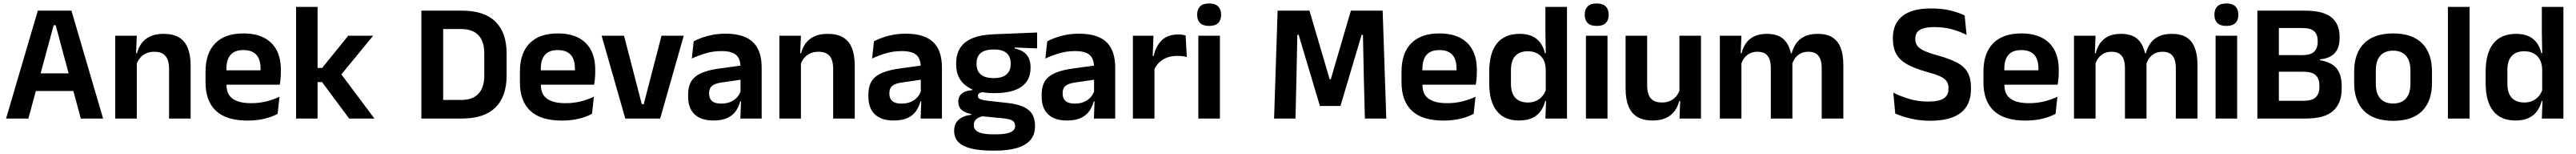

<svg xmlns="http://www.w3.org/2000/svg" viewBox="-20 -702 15291 912"><path d="M148.5 0H16L204.5 -639H404L592 0H459.5L310.5 -552.5H298.5ZM448 -163H159V-267.5H448Z M1111.5 0H983.5V-294.5Q983.5 -325.5 975.2 -348Q967 -370.5 948 -383Q929 -395.5 896 -395.5Q867 -395.5 845.2 -385Q823.5 -374.5 809.8 -356.8Q796 -339 789 -316.5L769 -386.5H793Q801 -419 819.8 -445Q838.5 -471 870.8 -486.2Q903 -501.5 951.5 -501.5Q1008 -501.5 1043 -480.2Q1078 -459 1094.8 -417Q1111.5 -375 1111.5 -313ZM792 0H664V-490.5H792L787 -371L792 -360.5Z M1449 12Q1323 12 1261.5 -46Q1200 -104 1200 -214V-278Q1200 -387 1257.5 -445.5Q1315 -504 1424.5 -504Q1498.5 -504 1548 -478Q1597.5 -452 1622.2 -404.2Q1647 -356.5 1647 -290V-272.5Q1647 -254.5 1645.2 -235.8Q1643.5 -217 1640.5 -200.5H1524.5Q1526 -228 1526.2 -252.8Q1526.5 -277.5 1526.5 -297.5Q1526.5 -332 1515.5 -356.2Q1504.5 -380.5 1482 -393Q1459.5 -405.5 1424.5 -405.5Q1373 -405.5 1348.5 -377Q1324 -348.5 1324 -296V-250.5L1324.5 -236V-197.5Q1324.5 -174.5 1331.8 -155Q1339 -135.5 1356 -121.2Q1373 -107 1401.2 -99Q1429.5 -91 1472 -91Q1518 -91 1559.8 -101.2Q1601.5 -111.5 1639 -129L1628 -28Q1594.5 -9.5 1549.2 1.2Q1504 12 1449 12ZM1614.5 -200.5H1268V-285.5H1614.5Z M2202.5 0H2052.5L1891.5 -216H1848V-299.5H1892L2047 -490.5H2195L1996 -249V-275ZM1865 0H1737.5V-661H1865Z M2722 0H2572.5V-110H2717.5Q2786 -110 2820.2 -147.2Q2854.5 -184.5 2854.5 -254V-386.5Q2854.5 -456 2820.2 -493Q2786 -530 2717.5 -530H2572V-639H2722Q2854 -639 2920.5 -574Q2987 -509 2987 -387V-253.5Q2987 -131 2920.8 -65.5Q2854.5 0 2722 0ZM2610.5 0H2481V-639H2610.5Z M3315 12Q3189 12 3127.5 -46Q3066 -104 3066 -214V-278Q3066 -387 3123.5 -445.5Q3181 -504 3290.5 -504Q3364.5 -504 3414 -478Q3463.5 -452 3488.2 -404.2Q3513 -356.5 3513 -290V-272.5Q3513 -254.5 3511.2 -235.8Q3509.5 -217 3506.5 -200.5H3390.5Q3392 -228 3392.2 -252.8Q3392.5 -277.5 3392.5 -297.5Q3392.5 -332 3381.5 -356.2Q3370.5 -380.5 3348 -393Q3325.5 -405.5 3290.5 -405.5Q3239 -405.5 3214.5 -377Q3190 -348.5 3190 -296V-250.5L3190.5 -236V-197.5Q3190.5 -174.5 3197.8 -155Q3205 -135.5 3222 -121.2Q3239 -107 3267.2 -99Q3295.5 -91 3338 -91Q3384 -91 3425.8 -101.2Q3467.5 -111.5 3505 -129L3494 -28Q3460.5 -9.5 3415.2 1.2Q3370 12 3315 12ZM3480.5 -200.5H3134V-285.5H3480.5Z M3789.5 -85H3801L3906.5 -490.5H4038.5L3898.5 0H3691.5L3551 -490.5H3684Z M4501 0H4374.5L4379 -120L4375.5 -131V-284.5L4375 -306.5Q4375 -354.5 4348.8 -377Q4322.5 -399.5 4263 -399.5Q4212.5 -399.5 4168.2 -386.2Q4124 -373 4086.5 -355.5L4097.5 -457.5Q4119.5 -469 4147.8 -479.2Q4176 -489.5 4211 -496Q4246 -502.5 4286.5 -502.5Q4346.5 -502.5 4388 -488.2Q4429.5 -474 4454.2 -447.5Q4479 -421 4490 -384.2Q4501 -347.5 4501 -303ZM4214 11.5Q4141 11.5 4102.8 -25Q4064.5 -61.5 4064.5 -129V-143Q4064.5 -214.5 4108.5 -248.8Q4152.5 -283 4248 -296L4387 -315L4394.5 -232.5L4266.5 -214Q4224.5 -208.5 4206.8 -194Q4189 -179.5 4189 -151.5V-146.5Q4189 -119 4206.2 -103.8Q4223.5 -88.5 4260.5 -88.5Q4293.5 -88.5 4317 -99Q4340.5 -109.5 4355.8 -126.8Q4371 -144 4377.5 -165.5L4395.5 -102H4373.5Q4365.5 -70.5 4347.8 -44.8Q4330 -19 4298 -3.8Q4266 11.5 4214 11.5Z M5053.5 0H4925.5V-294.5Q4925.5 -325.5 4917.2 -348Q4909 -370.5 4890 -383Q4871 -395.5 4838 -395.5Q4809 -395.5 4787.2 -385Q4765.5 -374.5 4751.8 -356.8Q4738 -339 4731 -316.5L4711 -386.5H4735Q4743 -419 4761.8 -445Q4780.5 -471 4812.8 -486.2Q4845 -501.5 4893.5 -501.5Q4950 -501.5 4985 -480.2Q5020 -459 5036.8 -417Q5053.5 -375 5053.5 -313ZM4734 0H4606V-490.5H4734L4729 -371L4734 -360.5Z M5571 0H5444.5L5449 -120L5445.5 -131V-284.5L5445 -306.5Q5445 -354.5 5418.8 -377Q5392.5 -399.5 5333 -399.5Q5282.5 -399.5 5238.2 -386.2Q5194 -373 5156.5 -355.5L5167.5 -457.5Q5189.5 -469 5217.8 -479.2Q5246 -489.5 5281 -496Q5316 -502.5 5356.5 -502.5Q5416.5 -502.5 5458 -488.2Q5499.5 -474 5524.2 -447.5Q5549 -421 5560 -384.2Q5571 -347.5 5571 -303ZM5284 11.5Q5211 11.5 5172.8 -25Q5134.5 -61.5 5134.5 -129V-143Q5134.5 -214.5 5178.5 -248.8Q5222.5 -283 5318 -296L5457 -315L5464.5 -232.5L5336.5 -214Q5294.5 -208.5 5276.8 -194Q5259 -179.5 5259 -151.5V-146.5Q5259 -119 5276.2 -103.8Q5293.5 -88.5 5330.5 -88.5Q5363.5 -88.5 5387 -99Q5410.5 -109.5 5425.8 -126.8Q5441 -144 5447.5 -165.5L5465.5 -102H5443.5Q5435.5 -70.5 5417.8 -44.8Q5400 -19 5368 -3.8Q5336 11.5 5284 11.5Z M5882 -150.5Q5770.5 -150.5 5713 -194.8Q5655.5 -239 5655.5 -319V-326.5Q5655.5 -379.5 5678.5 -416.8Q5701.5 -454 5750.5 -475Q5799.5 -496 5877.5 -499L6136 -509.5V-415.5L6003 -420.5V-415Q6034.5 -408.5 6055.2 -394.2Q6076 -380 6086.5 -357.8Q6097 -335.5 6097 -304V-299.5Q6097 -227 6043.5 -188.8Q5990 -150.5 5882 -150.5ZM5876 93.5H5890Q5929 93.5 5954.5 88.2Q5980 83 5992.8 72.2Q6005.5 61.5 6005.5 44.5V43Q6005.5 22 5989.2 12.2Q5973 2.5 5937 -1L5793.5 -15L5823 -16.5Q5804.5 -13 5790.2 -6.2Q5776 0.5 5768 11.5Q5760 22.5 5760 38.5V39.5Q5760 58 5773 70.2Q5786 82.5 5812 88Q5838 93.5 5876 93.5ZM5887 190H5869Q5798 190 5747.5 178.2Q5697 166.5 5670.2 141Q5643.5 115.5 5643.5 73.5V71.5Q5643.5 43 5656 23.5Q5668.5 4 5691.5 -7.5Q5714.5 -19 5744.5 -22V-27Q5706.5 -34.5 5687.2 -51.8Q5668 -69 5668 -99V-99.5Q5668 -120.5 5677.5 -135Q5687 -149.5 5705.8 -158Q5724.5 -166.5 5752 -168V-182.5L5860.5 -155.5L5825.5 -156.5Q5802.5 -156 5793.5 -150.2Q5784.5 -144.5 5784.5 -134V-133.5Q5784.5 -120.5 5798.5 -114.8Q5812.5 -109 5845 -105L5962.5 -92Q6045 -82.5 6084.2 -51.5Q6123.5 -20.5 6123.5 44V46.5Q6123.5 96 6095.5 127.8Q6067.5 159.5 6014.8 174.8Q5962 190 5887 190ZM5878.5 -239.5Q5912 -239.5 5934.2 -249Q5956.5 -258.5 5967.8 -277Q5979 -295.5 5979 -322V-327.5Q5979 -354 5968 -372.2Q5957 -390.5 5935 -399.8Q5913 -409 5879.5 -409H5878Q5842.5 -409 5820 -399.2Q5797.5 -389.5 5787 -371.2Q5776.5 -353 5776.5 -327.5V-322Q5776.5 -295.5 5787.8 -277Q5799 -258.5 5821.8 -249Q5844.5 -239.5 5878.5 -239.5Z M6599.5 0H6473L6477.5 -120L6474 -131V-284.5L6473.5 -306.5Q6473.5 -354.5 6447.2 -377Q6421 -399.5 6361.5 -399.5Q6311 -399.5 6266.8 -386.2Q6222.5 -373 6185 -355.5L6196 -457.5Q6218 -469 6246.2 -479.2Q6274.5 -489.5 6309.5 -496Q6344.5 -502.5 6385 -502.5Q6445 -502.5 6486.5 -488.2Q6528 -474 6552.8 -447.5Q6577.5 -421 6588.5 -384.2Q6599.5 -347.5 6599.5 -303ZM6312.5 11.5Q6239.5 11.5 6201.2 -25Q6163 -61.5 6163 -129V-143Q6163 -214.5 6207 -248.8Q6251 -283 6346.5 -296L6485.5 -315L6493 -232.5L6365 -214Q6323 -208.5 6305.2 -194Q6287.5 -179.5 6287.5 -151.5V-146.5Q6287.5 -119 6304.8 -103.8Q6322 -88.5 6359 -88.5Q6392 -88.5 6415.5 -99Q6439 -109.5 6454.2 -126.8Q6469.5 -144 6476 -165.5L6494 -102H6472Q6464 -70.5 6446.2 -44.8Q6428.5 -19 6396.5 -3.8Q6364.5 11.5 6312.5 11.5Z M6829 -285 6796.5 -370.5H6827.5Q6841 -430 6876.5 -464Q6912 -498 6975 -498Q6988 -498 6998.5 -496.2Q7009 -494.5 7017.5 -492L7024.5 -364Q7013.5 -367.5 6999 -369.2Q6984.5 -371 6968.5 -371Q6917.5 -371 6881.8 -348.5Q6846 -326 6829 -285ZM6832.5 0H6704.5V-490.5H6826.5L6821 -340L6832.5 -335.5Z M7221 0H7093V-490.5H7221ZM7157 -548.5Q7120.5 -548.5 7103.2 -565.8Q7086 -583 7086 -613.5V-616Q7086 -646.5 7103.2 -664Q7120.5 -681.5 7157 -681.5Q7193 -681.5 7210.5 -664Q7228 -646.5 7228 -616V-613.5Q7228 -582.5 7210.5 -565.5Q7193 -548.5 7157 -548.5Z M7669.5 0H7542.5L7563.5 -639H7752.5L7872.5 -232.5H7879L7998.5 -639H8187L8208.5 0H8081.5L8075.5 -230L8070 -495.5H8062L7936.5 -74.5H7814.5L7688.5 -495.5H7680.5L7675 -229.5Z M8548 12Q8422 12 8360.5 -46Q8299 -104 8299 -214V-278Q8299 -387 8356.5 -445.5Q8414 -504 8523.5 -504Q8597.5 -504 8647 -478Q8696.5 -452 8721.2 -404.2Q8746 -356.5 8746 -290V-272.5Q8746 -254.5 8744.2 -235.8Q8742.5 -217 8739.5 -200.5H8623.5Q8625 -228 8625.2 -252.8Q8625.5 -277.5 8625.5 -297.5Q8625.5 -332 8614.5 -356.2Q8603.5 -380.5 8581 -393Q8558.5 -405.5 8523.5 -405.5Q8472 -405.5 8447.5 -377Q8423 -348.5 8423 -296V-250.5L8423.5 -236V-197.5Q8423.5 -174.5 8430.8 -155Q8438 -135.5 8455 -121.2Q8472 -107 8500.2 -99Q8528.5 -91 8571 -91Q8617 -91 8658.8 -101.2Q8700.5 -111.5 8738 -129L8727 -28Q8693.5 -9.5 8648.2 1.2Q8603 12 8548 12ZM8713.5 -200.5H8367V-285.5H8713.5Z M8996 11.5Q8909.5 11.5 8864.5 -44.5Q8819.5 -100.5 8819.5 -209.5V-277Q8819.5 -387.5 8865 -444.5Q8910.5 -501.5 9000.5 -501.5Q9044.5 -501.5 9074.8 -487.5Q9105 -473.5 9123.8 -447.5Q9142.5 -421.5 9150 -386.5H9187.5L9155 -291.5Q9154 -326 9140.8 -349.8Q9127.5 -373.5 9104 -386Q9080.5 -398.5 9048.5 -398.5Q9000 -398.5 8974.2 -370.5Q8948.5 -342.5 8948.5 -287V-206Q8948.5 -151 8974.2 -123Q9000 -95 9049.5 -95Q9077.5 -95 9099.5 -105.5Q9121.5 -116 9136.2 -134.2Q9151 -152.5 9157.5 -175.5L9188 -104H9152Q9144 -72 9126 -45.8Q9108 -19.5 9076.5 -4Q9045 11.5 8996 11.5ZM9281 0H9153L9157.5 -120L9155 -148.5V-349L9155.5 -369.5L9153 -510V-661H9281Z M9521.5 0H9393.5V-490.5H9521.5ZM9457.5 -548.5Q9421 -548.5 9403.8 -565.8Q9386.5 -583 9386.5 -613.5V-616Q9386.5 -646.5 9403.8 -664Q9421 -681.5 9457.5 -681.5Q9493.5 -681.5 9511 -664Q9528.5 -646.5 9528.5 -616V-613.5Q9528.5 -582.5 9511 -565.5Q9493.5 -548.5 9457.5 -548.5Z M9629 -490.5H9757V-195.5Q9757 -165 9765.2 -142.2Q9773.5 -119.5 9792.8 -107.2Q9812 -95 9844.5 -95Q9874 -95 9895.5 -105.5Q9917 -116 9931 -133.8Q9945 -151.5 9951.5 -173.5L9971.5 -104H9947.5Q9939.5 -72 9920.8 -45.8Q9902 -19.5 9869.8 -4Q9837.5 11.5 9789 11.5Q9733 11.5 9697.8 -10Q9662.5 -31.5 9645.8 -73.5Q9629 -115.5 9629 -177ZM9948.5 -490.5H10076.5V0H9949L9953.5 -119L9948.5 -129.5Z M10921.5 0H10793V-298Q10793 -328 10785.5 -349.8Q10778 -371.5 10760.8 -383.5Q10743.5 -395.5 10714 -395.5Q10687 -395.5 10667 -385Q10647 -374.5 10634.5 -356.8Q10622 -339 10616 -316.5L10602 -386.5H10615Q10623 -418 10641 -444.2Q10659 -470.5 10690.2 -486Q10721.5 -501.5 10769.5 -501.5Q10823 -501.5 10856.2 -480.8Q10889.5 -460 10905.5 -418.8Q10921.5 -377.5 10921.5 -316.5ZM10316.5 0H10188.5V-490.5H10316.5L10311.5 -366L10316.5 -360.5ZM10619 0H10491V-298Q10491 -328 10483.5 -349.8Q10476 -371.5 10458.8 -383.5Q10441.5 -395.5 10412 -395.5Q10384.5 -395.5 10364.8 -385Q10345 -374.5 10332.2 -356.8Q10319.5 -339 10313.5 -316.5L10293.5 -386.5H10317.5Q10325 -419 10342.8 -445Q10360.5 -471 10391 -486.2Q10421.5 -501.5 10467 -501.5Q10535.5 -501.5 10570.2 -466.5Q10605 -431.5 10614 -364.5Q10616 -354.5 10617.5 -341.2Q10619 -328 10619 -316.5Z M11436.5 13Q11392 13 11353.2 6.5Q11314.5 0 11283.2 -9.8Q11252 -19.5 11229.5 -29.5L11218 -153.5Q11257 -133 11310.5 -116.8Q11364 -100.5 11424.5 -100.5Q11488.5 -100.5 11517 -119Q11545.5 -137.5 11545.5 -176V-181.5Q11545.5 -206.5 11533.2 -222.8Q11521 -239 11492.5 -251.5Q11464 -264 11415 -277Q11346 -296 11301.8 -320.2Q11257.5 -344.5 11236.5 -380.8Q11215.5 -417 11215.5 -472V-478Q11215.5 -562 11272.2 -607Q11329 -652 11440 -652Q11509 -652 11558.5 -639.5Q11608 -627 11641.5 -610.5L11653 -495Q11615.5 -515 11567.2 -528.2Q11519 -541.5 11462 -541.5Q11419.5 -541.5 11394.8 -533.5Q11370 -525.5 11359.2 -510Q11348.5 -494.5 11348.5 -472.5V-471Q11348.5 -448.5 11359.8 -432Q11371 -415.5 11400 -401.8Q11429 -388 11482.5 -373.5Q11550.5 -354.5 11593.8 -332.5Q11637 -310.5 11658 -275.5Q11679 -240.5 11679 -183V-174Q11679 -81.5 11618.8 -34.2Q11558.5 13 11436.5 13Z M12002 12Q11876 12 11814.5 -46Q11753 -104 11753 -214V-278Q11753 -387 11810.5 -445.5Q11868 -504 11977.5 -504Q12051.5 -504 12101 -478Q12150.5 -452 12175.2 -404.2Q12200 -356.5 12200 -290V-272.5Q12200 -254.5 12198.2 -235.8Q12196.5 -217 12193.5 -200.5H12077.5Q12079 -228 12079.2 -252.8Q12079.5 -277.5 12079.5 -297.5Q12079.5 -332 12068.5 -356.2Q12057.5 -380.5 12035 -393Q12012.5 -405.5 11977.5 -405.5Q11926 -405.5 11901.5 -377Q11877 -348.5 11877 -296V-250.5L11877.5 -236V-197.5Q11877.5 -174.5 11884.8 -155Q11892 -135.5 11909 -121.2Q11926 -107 11954.2 -99Q11982.5 -91 12025 -91Q12071 -91 12112.8 -101.2Q12154.5 -111.5 12192 -129L12181 -28Q12147.5 -9.5 12102.2 1.2Q12057 12 12002 12ZM12167.5 -200.5H11821V-285.5H12167.5Z M13023.5 0H12895V-298Q12895 -328 12887.5 -349.8Q12880 -371.5 12862.8 -383.5Q12845.5 -395.5 12816 -395.5Q12789 -395.5 12769 -385Q12749 -374.5 12736.5 -356.8Q12724 -339 12718 -316.5L12704 -386.5H12717Q12725 -418 12743 -444.2Q12761 -470.5 12792.2 -486Q12823.5 -501.5 12871.5 -501.5Q12925 -501.5 12958.2 -480.8Q12991.5 -460 13007.5 -418.8Q13023.5 -377.5 13023.5 -316.5ZM12418.5 0H12290.5V-490.5H12418.5L12413.5 -366L12418.5 -360.5ZM12721 0H12593V-298Q12593 -328 12585.5 -349.8Q12578 -371.5 12560.8 -383.5Q12543.5 -395.5 12514 -395.5Q12486.5 -395.5 12466.8 -385Q12447 -374.5 12434.2 -356.8Q12421.5 -339 12415.5 -316.5L12395.5 -386.5H12419.5Q12427 -419 12444.8 -445Q12462.5 -471 12493 -486.2Q12523.5 -501.5 12569 -501.5Q12637.5 -501.5 12672.2 -466.5Q12707 -431.5 12716 -364.5Q12718 -354.5 12719.5 -341.2Q12721 -328 12721 -316.5Z M13259 0H13131V-490.5H13259ZM13195 -548.5Q13158.5 -548.5 13141.2 -565.8Q13124 -583 13124 -613.5V-616Q13124 -646.5 13141.2 -664Q13158.5 -681.5 13195 -681.5Q13231 -681.5 13248.5 -664Q13266 -646.5 13266 -616V-613.5Q13266 -582.5 13248.5 -565.5Q13231 -548.5 13195 -548.5Z M13666 0H13472V-105H13651Q13703 -105 13725 -125.8Q13747 -146.5 13747 -185V-197Q13747 -236.5 13724.8 -257Q13702.5 -277.5 13648.5 -277.5H13470.5V-375.5H13645.5Q13695 -375.5 13716 -396Q13737 -416.5 13737 -453.5V-460Q13737 -497 13716.5 -516.5Q13696 -536 13645.5 -536H13469.5V-639H13659Q13770 -639 13818.5 -599.5Q13867 -560 13867 -485V-476.5Q13867 -419.5 13838.8 -388Q13810.5 -356.5 13750.5 -350.5V-345.5Q13818 -334.5 13848.8 -297.5Q13879.5 -260.5 13879.5 -193.5V-177Q13879.5 -91 13828.8 -45.5Q13778 0 13666 0ZM13506.5 0H13379V-639H13506.5Z M14185 13.5Q14071 13.5 14012.2 -45Q13953.5 -103.5 13953.5 -211.5V-278Q13953.5 -386.5 14012.2 -445.2Q14071 -504 14185 -504Q14298.5 -504 14357 -445.2Q14415.5 -386.5 14415.5 -278V-211.5Q14415.5 -103.5 14357.2 -45Q14299 13.5 14185 13.5ZM14185 -89Q14235 -89 14261.2 -119Q14287.5 -149 14287.5 -205V-284.5Q14287.5 -341.5 14261.2 -371.8Q14235 -402 14185 -402Q14134.5 -402 14108.2 -371.8Q14082 -341.5 14082 -284.5V-205Q14082 -149 14108.2 -119Q14134.5 -89 14185 -89Z M14638.5 0H14510V-661H14638.5Z M14910.5 11.5Q14824 11.5 14779 -44.5Q14734 -100.5 14734 -209.5V-277Q14734 -387.5 14779.5 -444.5Q14825 -501.5 14915 -501.5Q14959 -501.5 14989.2 -487.5Q15019.5 -473.5 15038.2 -447.5Q15057 -421.5 15064.5 -386.5H15102L15069.5 -291.5Q15068.5 -326 15055.2 -349.8Q15042 -373.5 15018.5 -386Q14995 -398.5 14963 -398.5Q14914.5 -398.5 14888.8 -370.5Q14863 -342.5 14863 -287V-206Q14863 -151 14888.8 -123Q14914.5 -95 14964 -95Q14992 -95 15014 -105.5Q15036 -116 15050.8 -134.2Q15065.5 -152.5 15072 -175.5L15102.5 -104H15066.5Q15058.5 -72 15040.5 -45.8Q15022.5 -19.5 14991 -4Q14959.5 11.5 14910.5 11.5ZM15195.5 0H15067.5L15072 -120L15069.5 -148.5V-349L15070 -369.5L15067.5 -510V-661H15195.5Z"/></svg>

Font: Anek Devanagari Medium SemiBold
Style: Regular
Weight: 600
Version: Version 1.003